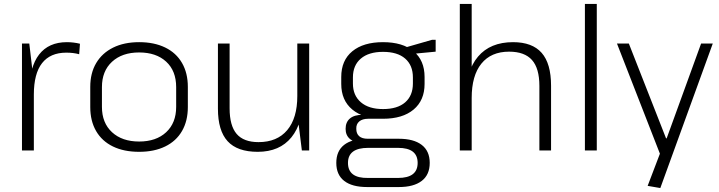

<svg xmlns="http://www.w3.org/2000/svg" viewBox="-20 -760 3630 970"><path d="M91 -540H128L151 -343V0H91ZM129 -301Q129 -422 177.5 -484.5Q226 -547 318 -547Q334 -547 351 -545Q368 -543 384 -539L380 -486Q351 -494 315 -494Q234 -494 192.5 -441Q151 -388 151 -282Z M683 7Q606 7 550.5 -20Q495 -47 465.5 -98Q436 -149 436 -219V-321Q436 -391 466 -441.5Q496 -492 551.5 -519.5Q607 -547 683 -547Q759 -547 814.5 -520Q870 -493 899.5 -442Q929 -391 929 -321V-219Q929 -149 899.5 -98Q870 -47 814.5 -20Q759 7 683 7ZM683 -45Q769 -45 819.5 -92Q870 -139 870 -220V-320Q870 -402 819.5 -448.5Q769 -495 683 -495Q597 -495 546 -448Q495 -401 495 -320V-220Q495 -139 546 -92Q597 -45 683 -45Z M1140 -213Q1140 -125 1175.5 -83.5Q1211 -42 1286 -42Q1380 -42 1431 -102.5Q1482 -163 1482 -275L1512 -337V-276Q1512 -140 1452.5 -66.5Q1393 7 1282 7Q1179 7 1130 -46.5Q1081 -100 1081 -211V-540H1140ZM1542 0H1505L1482 -186V-540H1542Z M1915 -160Q1816 -160 1760 -206.5Q1704 -253 1704 -336V-371Q1704 -455 1760 -501Q1816 -547 1915 -547Q2014 -547 2069.5 -501Q2125 -455 2125 -371V-336Q2125 -253 2069.5 -206.5Q2014 -160 1915 -160ZM1835 185Q1759 185 1719 154Q1679 123 1679 63Q1679 3 1718.5 -28Q1758 -59 1835 -59H1995Q2070 -59 2110.5 -28Q2151 3 2151 63Q2151 123 2110.5 154Q2070 185 1995 185ZM1991 139Q2090 139 2090 63Q2090 -13 1991 -13H1840Q1738 -13 1738 63Q1738 141 1840 139ZM1811 -39Q1771 -39 1748.5 -57.5Q1726 -76 1726 -109Q1726 -143 1748 -161.5Q1770 -180 1812 -180H1915V-160H1840Q1811 -160 1795 -146.5Q1779 -133 1780 -109Q1780 -85 1794.5 -72Q1809 -59 1838 -59H1915V-39ZM1915 -209Q1988 -209 2027 -243Q2066 -277 2066 -338V-369Q2066 -430 2027 -464Q1988 -498 1915 -498Q1843 -498 1803 -464Q1763 -430 1763 -369V-338Q1763 -278 1803 -243.5Q1843 -209 1915 -209ZM2024 -519 2163 -559H2181V-499L2024 -484Z M2705 -326Q2705 -415 2667.5 -457Q2630 -499 2552 -499Q2461 -499 2412 -438.5Q2363 -378 2363 -265L2332 -203L2333 -264Q2333 -401 2395 -474Q2457 -547 2572 -547Q2669 -547 2716.5 -493Q2764 -439 2764 -327V0H2705ZM2303 -740H2363V-354V0H2303Z M2995 -740V0H2935V-740Z M3252 179 3324 -10 3318 27 3097 -540H3157L3345 -61H3348L3522 -540H3581L3316 190Z"/></svg>

Font: Pathway Extreme 28pt ExtraLight
Style: Regular
Weight: 250
Designer: Eduardo Rodriguez Tunni
Foundry: Eduardo Rodriguez Tunni
Version: Version 1.001;gftools[0.9.26]